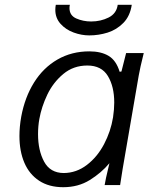

<svg xmlns="http://www.w3.org/2000/svg" viewBox="-20 -771 640 800"><path d="M61 -204.5Q61 -243 68.5 -285Q83.5 -366 122 -427.5Q160.5 -489 219.5 -523Q278.5 -557 352.5 -557Q401 -557 432.5 -538.2Q464 -519.5 478.5 -472L486 -473L505.5 -550H579Q563 -486 558 -456L491 -67L480.5 0H416Q420 -25 431.5 -72L436 -91Q402 -50.5 354 -20.8Q306 9 243.5 9Q184 9 143 -18Q102 -45 81.5 -93Q61 -141 61 -204.5ZM451 -282Q456 -315.5 456 -343.5Q456 -410.5 429.5 -454.2Q403 -498 344 -498Q286 -498 243.8 -462.8Q201.5 -427.5 177.2 -376.8Q153 -326 144 -275.5Q138.5 -245.5 138.5 -212Q138.5 -144.5 163.8 -97.5Q189 -50.5 245.5 -50Q298.5 -50.5 342 -83.8Q385.5 -117 413.5 -170.2Q441.5 -223.5 451 -282ZM210.5 -730Q210.5 -741 212.5 -751H271Q269.5 -743.5 269.5 -737.5Q269.5 -706.5 298 -694Q326.5 -681.5 360 -681.5Q399.5 -681.5 432.5 -698Q465.5 -714.5 470.5 -751H529Q522 -704 494 -675.5Q466 -647 428.5 -635.2Q391 -623.5 352 -623.5Q319.5 -623.5 286.8 -635.5Q254 -647.5 232.2 -671.8Q210.5 -696 210.5 -730Z"/></svg>

Font: JuliaMono Light
Style: Italic
Weight: 300
Italic angle: -9°
Monospace: yes
Designer: cormullion
Foundry: corm
Version: Version 0.054; ttfautohint (v1.8.4)